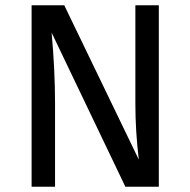

<svg xmlns="http://www.w3.org/2000/svg" viewBox="-20 -709 723 729"><path d="M583 0H456L176 -585Q189 -441 189 -316V0H100V-689H224L507 -103Q494 -212 494 -313V-689H583Z"/></svg>

Font: Trujillo
Style: Regular
Weight: 400
Designer: Fira Sans original fonts by bBox Type GmbH, Carrois Corporate GbR, & Edenspiekermann AG / Changes by Cristiano Sobral
Foundry: Fira Sans original fonts by bBox Type GmbH, Carrois Corporate GbR, & Edenspiekermann AG / Changes by Cristiano Sobral
Version: Version 4.301;October 17, 2021;FontCreator 14.0.0.2814 64-bi